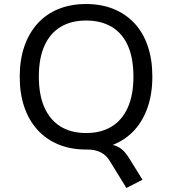

<svg xmlns="http://www.w3.org/2000/svg" viewBox="-20 -734 856 954"><path d="M608 200 525 65Q508 37 480.5 23Q453 9 414 9L482 -20Q516 -20 540.5 -14Q565 -8 584 7Q603 22 621 51L688 159ZM408 9Q332 9 271 -16Q210 -41 167 -88Q124 -135 101 -201.5Q78 -268 78 -353Q78 -437 101 -503.5Q124 -570 166.5 -617Q209 -664 270 -689Q331 -714 408 -714Q484 -714 545 -689Q606 -664 649 -617.5Q692 -571 714.5 -504Q737 -437 737 -354Q737 -269 714 -202Q691 -135 648.5 -88Q606 -41 545 -16Q484 9 408 9ZM408 -73Q482 -73 534.5 -105Q587 -137 615 -199.5Q643 -262 643 -353Q643 -445 615.5 -507Q588 -569 535 -600.5Q482 -632 408 -632Q334 -632 281.5 -600.5Q229 -569 201 -507Q173 -445 173 -353Q173 -262 201 -199.5Q229 -137 281.5 -105Q334 -73 408 -73Z"/></svg>

Font: Nunito Sans 7pt
Style: Regular
Weight: 400
Designer: Vernon Adams
Foundry: Vernon Adams
Version: Version 3.101;gftools[0.9.27]